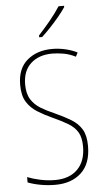

<svg xmlns="http://www.w3.org/2000/svg" viewBox="-63 -1083 560 1039"><g transform="rotate(-5 217.5 -563.5)"><path d="M389 -277Q389 -181 336 -132Q283 -83 195 -83Q155 -83 116 -90Q77 -97 46 -109V-138Q76 -126 115.5 -117.5Q155 -109 196 -109Q274 -109 318 -153Q362 -197 362 -277Q362 -325 345 -354Q328 -383 294 -403.5Q260 -424 211 -446Q167 -466 131 -488.5Q95 -511 73.5 -545.5Q52 -580 52 -638Q52 -727 105.5 -772Q159 -817 241 -817Q278 -817 314 -808.5Q350 -800 377 -786L366 -764Q332 -781 299 -786.5Q266 -792 240 -792Q167 -792 123 -752Q79 -712 79 -638Q79 -588 98.5 -557Q118 -526 151 -506Q184 -486 224 -469Q275 -446 312 -423.5Q349 -401 369 -367.5Q389 -334 389 -277ZM326 -1037Q310 -1013 287 -985.5Q264 -958 239.5 -932Q215 -906 193 -886H177V-896Q211 -933 241.5 -970Q272 -1007 296 -1044H326Z"/></g></svg>

Font: Noto Sans Telugu UI Condensed Thin
Style: Regular
Weight: 100
Width: 3
Designer: Jelle Bosma - Monotype Design Team
Foundry: Monotype Imaging Inc.
Version: Version 2.005; ttfautohint (v1.8.4.7-5d5b)